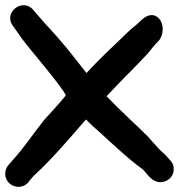

<svg xmlns="http://www.w3.org/2000/svg" viewBox="-25 -723 693 744"><path d="M-5 -50C-5 -21 19 1 46 1C65 1 77 -8 85 -16V-18L106 -42C176 -106 243 -185 308 -260C325 -243 344 -225 364 -208C416 -161 472 -107 528 -67C547 -48 563 -17 597 -17C621 -17 648 -36 648 -66C648 -74 649 -85 636 -100C635 -101 629 -108 629 -108C621 -118 612 -126 597 -140C585 -151 570 -170 548 -194C501 -241 440 -295 388 -350C440 -407 498 -462 548 -516C563 -535 575 -550 589 -564C609 -584 614 -633 586 -656C567 -672 544 -662 534 -654C525 -648 519 -641 510 -633L501 -625C481 -610 466 -594 450 -579C404 -535 357 -491 310 -440C252 -514 220 -557 151 -630L106 -682C64 -736 -14 -674 25 -623L61 -572C75 -550 220 -383 230 -353C203 -320 175 -290 146 -258C103 -204 65 -147 29 -108L5 -80C0 -74 -5 -60 -5 -50Z"/></svg>

Font: Stray Cat
Style: ExBlkExt
Weight: 1000
Version: Version 1.0